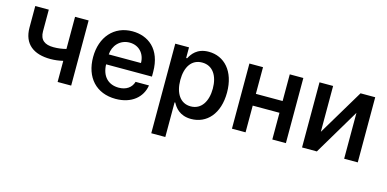

<svg xmlns="http://www.w3.org/2000/svg" viewBox="-72 -951 3127 1553"><g transform="rotate(15 1492.0 -174.5)"><path d="M515.6 -545.5H402V-276.3C368.3 -267.8 334.5 -262.8 296.9 -262.8C223 -262.8 181.8 -292.6 181.8 -366.1V-546.5H68.5V-366.1C68.5 -228.3 157 -164.1 296.9 -164.1C333.8 -164.1 369.3 -169 402 -176.8V0H515.6Z M889.6 11C1022.7 11 1107.6 -62.5 1123.2 -164.1H1011C996.4 -113.3 952.1 -83.1 890.6 -83.1C803.6 -83.1 746.8 -138.8 744 -239.3H1127.8V-277.7C1127.8 -471.9 1011.4 -552.6 882.1 -552.6C728 -552.6 627.1 -437.5 627.1 -269.2C627.1 -99.1 726.6 11 889.6 11ZM744 -322.4C748.2 -396 802.2 -458.5 883.5 -458.5C961.6 -458.5 1013.5 -400.9 1013.8 -322.4Z M1241.1 204.5H1358.7V-85.6H1364.3C1384.2 -47.9 1424.7 9.9 1521.3 9.9C1652 9.9 1747.9 -93.8 1747.9 -271.7C1747.9 -451.3 1649.9 -552.6 1521 -552.6C1421.9 -552.6 1383.9 -492.9 1364.3 -456.3H1356.2V-545.5H1241.1ZM1356.5 -272.7C1356.5 -382.5 1404.1 -454.5 1491.8 -454.5C1582.4 -454.5 1628.6 -377.5 1628.6 -272.7C1628.6 -166.9 1581.7 -87.7 1491.8 -87.7C1404.8 -87.7 1356.5 -162.3 1356.5 -272.7Z M1975.9 -545.5H1861.9V0H1975.9V-223.7H2199.9V0H2313.6V-545.5H2199.9V-322.1H1975.9Z M2562.9 -161.6V-545.5H2448.9V0H2572.8L2801.5 -384.2V0H2915.5V-545.5H2792.6Z"/></g></svg>

Font: Magic Ui Pro Semi Bold
Style: Regular
Weight: 600
Designer: Stefan Endress, Andreas Faust
Version: Version 1.000;FEAKit 1.0